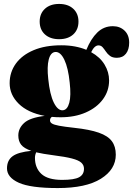

<svg xmlns="http://www.w3.org/2000/svg" viewBox="-20 -707 676 975"><path d="M356.5 -58Q435.5 -49.5 481.8 -33.2Q528 -17 548 10Q568 37 568 78.5Q568 153.5 492.2 200.8Q416.5 248 273.5 248Q135.5 248 75.5 221Q15.5 194 15.5 148Q15.5 107.5 43.8 86.5Q72 65.5 139 59Q102 46.5 87.5 28Q73 9.5 73 -19Q73 -55.5 102.5 -82.5Q132 -109.5 207 -118.5Q121.5 -134.5 75.2 -180Q29 -225.5 29 -284.5Q29 -340.5 60.5 -384Q92 -427.5 150.8 -452.2Q209.5 -477 291 -477Q328.5 -477 360.5 -471Q392.5 -465 418.5 -454Q441.5 -510 474.2 -542Q507 -574 553 -574Q589 -574 612.5 -551.5Q636 -529 636 -490.5Q636 -455 619.5 -434.2Q603 -413.5 573.5 -413.5Q551.5 -413.5 538.8 -423Q526 -432.5 517.8 -445Q509.5 -457.5 501.2 -467Q493 -476.5 480 -476.5Q459.5 -476.5 443 -442Q488 -417 511 -379Q534 -341 534 -298.5Q534 -245 502.5 -202.5Q471 -160 415.5 -135.8Q360 -111.5 288 -111.5Q265 -111.5 243.5 -113.5Q234 -107.5 234 -95.5Q234 -86 243.8 -79.8Q253.5 -73.5 279.8 -68.5Q306 -63.5 356.5 -58ZM260.5 -443Q237 -441 227.5 -404.8Q218 -368.5 225 -306Q233 -227 253.2 -186Q273.5 -145 299 -147Q322 -149 331.8 -185Q341.5 -221 334 -287Q326.5 -362 306.8 -403.5Q287 -445 260.5 -443ZM157.5 94.5Q157.5 146 190.2 176.2Q223 206.5 296 206.5Q357 206.5 381.8 193Q406.5 179.5 406.5 150Q406.5 131.5 392.8 119Q379 106.5 345.2 97.8Q311.5 89 251.5 81.5Q197.5 74.5 163.5 66.5Q161.5 71 159.5 78.5Q157.5 86 157.5 94.5ZM280 -508Q235 -508 208.2 -532.2Q181.5 -556.5 181.5 -597.5Q181.5 -638 208.2 -662.5Q235 -687 280 -687Q325.5 -687 352 -662.5Q378.5 -638 378.5 -597.5Q378.5 -556.5 352 -532.2Q325.5 -508 280 -508Z"/></svg>

Font: Fraunces 72pt S000 Black
Style: Regular
Weight: 900
Version: Version 1.000; ttfautohint (v1.8.3)